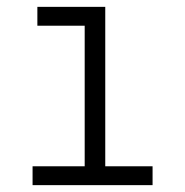

<svg xmlns="http://www.w3.org/2000/svg" viewBox="-20 -540 540 560"><path d="M75 0V-55H227V-465H89V-520H287V-55H425V0Z"/></svg>

Font: Iosevka SS04 Light
Style: Regular
Weight: 300
Monospace: yes
Designer: Belleve Invis
Foundry: Belleve Invis
Version: Version 19.0.0; ttfautohint (v1.8.4)